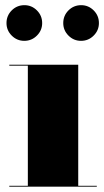

<svg xmlns="http://www.w3.org/2000/svg" viewBox="-20 -704 393 724"><path d="M275 -460V-3.5H345V0H15V-3.5H85V-456.5H15V-460ZM285.5 -550Q258 -550 238.2 -569.8Q218.5 -589.5 218.5 -617Q218.5 -645 238.2 -664.8Q258 -684.5 286 -684.5Q313.5 -684.5 333.2 -664.8Q353 -645 353 -617Q353 -589.5 333.2 -569.8Q313.5 -550 285.5 -550ZM71.5 -550Q44 -550 24.2 -569.8Q4.5 -589.5 4.5 -617Q4.5 -645 24.2 -664.8Q44 -684.5 72 -684.5Q99.5 -684.5 119.2 -664.8Q139 -645 139 -617Q139 -589.5 119.2 -569.8Q99.5 -550 71.5 -550Z"/></svg>

Font: Bodoni Moda 48pt Black
Style: Regular
Weight: 900
Designer: Owen Earl
Foundry: indestructible type
Version: Version 2.004